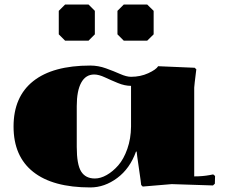

<svg xmlns="http://www.w3.org/2000/svg" viewBox="-20 -820 1000 850"><path d="M500 -772 527.8 -799.8H631.8L660.2 -772V-668L631.8 -640.1H527.8L500 -668ZM240.2 -772 268.1 -799.8H372.1L399.9 -772V-668L372.1 -640.1H268.1L240.2 -668ZM839.8 -39.1Q877 -39.1 908.2 -44.9L923.8 -47.9L932.1 -41L931.2 -6.8L922.9 1L740.2 -4.9L611.8 5.9L605 -1Q605 -6.8 595 -74.7Q585 -142.6 585 -148.9H582Q555.2 -73.7 499 -32Q442.9 9.8 379.9 9.8Q213.9 9.8 127 -59.1Q40 -127.9 40 -259.8Q40 -391.6 127 -460.7Q213.9 -529.8 379.9 -529.8Q415 -529.8 449.5 -517.3Q483.9 -504.9 512 -492.4Q540 -480 560.1 -480Q601.6 -480 636.2 -495.8Q670.9 -511.7 680.2 -526.9L841.8 -520L849.1 -513.2Q839.8 -439 839.8 -432.1ZM560.1 -439.9Q532.2 -439.9 502 -452.4Q471.7 -464.8 444.6 -477.5Q417.5 -490.2 397 -490.2Q359.4 -490.2 339.6 -454.1Q319.8 -418 319.8 -350.1V-169.9Q319.8 -91.3 339.4 -60.5Q358.9 -29.8 399.9 -29.8Q425.3 -29.8 452.4 -45.2Q479.5 -60.5 503.7 -88.1Q527.8 -115.7 543.7 -160.9Q559.6 -206.1 560.1 -259.8Z"/></svg>

Font: Yokawerad
Style: Regular
Weight: 500
Designer: gluk
Foundry: gluk
Version: Version 0.79